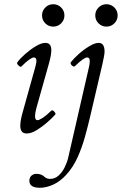

<svg xmlns="http://www.w3.org/2000/svg" viewBox="-20 -619 577 909"><path d="M232 -493Q210 -493 194.5 -508.5Q179 -524 179 -546Q179 -568 194.5 -583.5Q210 -599 232 -599Q254 -599 269.5 -583.5Q285 -568 285 -546Q285 -524 269.5 -508.5Q254 -493 232 -493ZM106 13Q76 13 76 -24Q76 -48 88 -90L148 -305Q160 -347 140 -347Q133 -347 118.5 -337Q104 -327 81 -304Q77 -300 67.5 -309Q58 -318 62 -324Q75 -342 99.5 -363.5Q124 -385 150 -400.5Q176 -416 195 -416Q223 -416 223 -381Q223 -358 211 -316L155 -117Q145 -82 146 -66Q147 -50 157 -50Q165 -50 181.5 -60.5Q198 -71 223 -95Q228 -100 236.5 -91Q245 -82 242 -77Q228 -61 204 -40Q180 -19 154 -3Q128 13 106 13ZM484 -493Q462 -493 446.5 -508.5Q431 -524 431 -546Q431 -568 446.5 -583.5Q462 -599 484 -599Q506 -599 521.5 -583.5Q537 -568 537 -546Q537 -524 521.5 -508.5Q506 -493 484 -493ZM169 270Q119 270 119 237Q119 221 129 212.5Q139 204 152 204Q175 204 188 216Q200 228 217 228Q240 228 257.5 212Q275 196 286.5 172.5Q298 149 303 127L402 -305Q403 -310 404 -316.5Q405 -323 405 -330Q405 -347 393 -347Q377 -347 336 -307Q330 -300 320.5 -309Q311 -318 316 -325Q329 -342 352.5 -363Q376 -384 402.5 -400Q429 -416 447 -416Q475 -416 475 -375Q475 -359 465 -316L407 -68Q396 -21 382 29.5Q368 80 347 126.5Q326 173 294 208Q265 240 232 255Q199 270 169 270Z"/></svg>

Font: Junicode
Style: Italic
Weight: 400
Italic angle: -11°
Designer: Peter S. Baker
Version: Version 2.100; ttfautohint (v1.8.4)